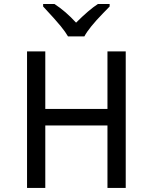

<svg xmlns="http://www.w3.org/2000/svg" viewBox="-20 -930 719 950"><path d="M602.1 0H511.7V-309.1H204.1V0H113.8V-675.8H204.1V-391.1H511.7V-675.8H602.1ZM397.5 -750H316.4Q305.2 -770 280.3 -800.8Q255.4 -831.5 193.4 -897.9V-910.2H249.5Q305.2 -874 356.4 -817.9Q419.9 -881.3 464.4 -910.2H522.5V-897.9L490.2 -864.7Q419.9 -792.5 397.5 -750Z"/></svg>

Font: Cadman
Style: Regular
Weight: 400
Designer: Paul James MIller
Foundry: High-Logic / Made with FontCreator
Version: Version 2.114;March 28, 2021;FontCreator 13.0.0.2683 64-bit